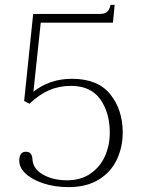

<svg xmlns="http://www.w3.org/2000/svg" viewBox="-20 -757 589 787"><path d="M59 -98Q59 -135 86 -135Q111 -135 113 -105Q115 -65 156 -41.5Q197 -18 255 -18Q311 -18 350.5 -45Q390 -72 410 -116.5Q430 -161 430 -213Q430 -295 391 -350Q352 -405 271 -405Q222 -405 181 -387Q140 -369 101 -332L79 -343L116 -700H390Q409 -700 419 -708.5Q429 -717 433 -737H450L443 -664H147L117 -381Q184 -434 275 -434Q381 -434 432 -370.5Q483 -307 483 -214Q483 -154 459 -103Q435 -52 385 -21Q335 10 261 10Q204 10 157.5 -5.5Q111 -21 85 -45.5Q59 -70 59 -98Z"/></svg>

Font: Taviraj ExtraLight
Style: Regular
Weight: 200
Designer: Katatrad Team
Foundry: CadsonDemak
Version: Version 1.030